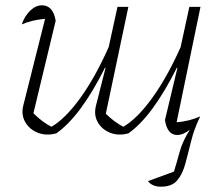

<svg xmlns="http://www.w3.org/2000/svg" viewBox="-20 -505 839 724"><path d="M192 -2Q154 8 122.5 -4.5Q91 -17 75 -45Q59 -73 68 -108L150 -434Q101 -430 62 -413Q73 -445 94 -465Q115 -485 138 -485Q180 -485 190 -427L106 -78Q140 -44 174 -27Q226 -57 282.5 -135Q339 -213 390 -328L423 -479H464L379 -76Q412 -44 445 -27Q497 -57 553.5 -135Q610 -213 661 -327L694 -479H736L646 -44Q691 -47 735 -66Q712 -19 700.5 28Q689 75 678.5 113.5Q668 152 648 175.5Q628 199 587 199Q554 199 538 178L636 142Q646 110 657 69Q668 28 696 -16Q671 4 648 4Q611 4 602 -52L649 -249L647 -250Q555 -66 464 -2Q426 8 395 -4.5Q364 -17 348.5 -44.5Q333 -72 342 -107L378 -249L376 -250Q284 -66 192 -2Z"/></svg>

Font: Piazzolla ExtraLight
Style: Italic
Weight: 200
Italic angle: -11.3°
Designer: Juan Pablo del Peral
Foundry: Huerta Tipografica
Version: Version 1.330